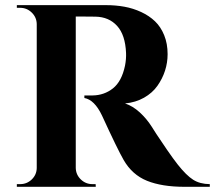

<svg xmlns="http://www.w3.org/2000/svg" viewBox="-20 -720 829 740"><path d="M44.9 -700.2H388.2Q425.8 -700.2 459.5 -694.1Q493.2 -688 524.2 -673.6Q555.2 -659.2 577.4 -637.9Q599.6 -616.7 612.8 -584.2Q626 -551.8 626 -511.2Q626 -478.5 616 -447.5Q606 -416.5 586.7 -389.2Q567.4 -361.8 535.2 -343.5Q502.9 -325.2 461.9 -321.3Q491.7 -311.5 518.6 -286.9Q545.4 -262.2 564 -232.9Q567.4 -227.1 582.8 -203.4Q598.1 -179.7 623.3 -143.3Q648.4 -106.9 665 -85.9Q698.2 -43.9 724.4 -27.3Q750.5 -10.7 788.6 -10.3V0H691.4Q604 0 546.6 -23.2Q489.3 -46.4 456.5 -103.5Q432.6 -145 373 -274.9Q344.2 -335.4 305.2 -342.3V-352.1H335.9Q381.3 -352.5 415.3 -379.4Q449.2 -406.2 461.9 -467.3Q466.8 -492.7 465.8 -516.1Q462.9 -585.4 431.4 -620.1Q399.9 -654.8 348.1 -655.8Q333.5 -656.2 304.9 -656.2Q276.4 -656.2 272 -656.2V-72.8Q272.5 -46.9 291.3 -28.6Q310.1 -10.3 336.4 -10.3H348.6L349.1 0H44.9V-10.3H57.6Q83.5 -10.3 102.3 -28.3Q121.1 -46.4 121.6 -72.3V-627.4Q121.1 -653.3 102.3 -671.6Q83.5 -689.9 57.6 -689.9H44.9Z"/></svg>

Font: Cinzel Bold
Style: Regular
Weight: 700
Designer: Natanael Gama
Version: Version 1.001;PS 001.001;hotconv 1.0.56;makeotf.lib2.0.21325